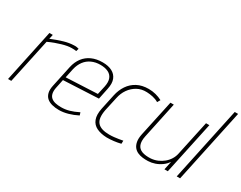

<svg xmlns="http://www.w3.org/2000/svg" viewBox="-83 -1136 1993 1585"><g transform="rotate(30 913.5 -344.0)"><path d="M410 -481 418 -507Q412 -509 400 -511.5Q388 -514 374 -513Q327 -512 276.5 -497Q226 -482 167 -458L176 -500H144L38 0H69L160 -425Q192 -440 221 -450.5Q250 -461 276 -468.5Q302 -476 324 -480Q346 -484 366 -484Q379 -484 391 -483.5Q403 -483 410 -481Z M417 -133 435 -219 769 -235 791 -342Q803 -398 788.5 -435Q774 -472 737.5 -491Q701 -510 647 -510Q589 -510 544.5 -490Q500 -470 471 -432Q442 -394 430 -339L387 -137Q378 -95 385.5 -66.5Q393 -38 412.5 -21Q432 -4 462 4Q492 12 529 12Q569 12 613.5 -0.5Q658 -13 701 -35L693 -61Q647 -38 609.5 -27.5Q572 -17 532 -17Q502 -17 478 -22.5Q454 -28 438 -41.5Q422 -55 416.5 -78Q411 -101 417 -133ZM760 -345 742 -264 443 -250 462 -340Q473 -385 497 -417Q521 -449 558 -466Q595 -483 641 -483Q685 -483 715.5 -468.5Q746 -454 758 -423.5Q770 -393 760 -345Z M1199 -450 1215 -478Q1187 -493 1154 -501.5Q1121 -510 1086 -510Q1023 -510 977 -485.5Q931 -461 902 -418Q873 -375 861 -319L830 -174Q817 -110 832.5 -69.5Q848 -29 887.5 -10Q927 9 984 11Q1017 11 1050.5 7Q1084 3 1116 -5L1117 -35Q1117 -35 1106.5 -33Q1096 -31 1077.5 -28Q1059 -25 1036.5 -22.5Q1014 -20 990 -20Q951 -20 922.5 -29Q894 -38 877.5 -57Q861 -76 857.5 -106.5Q854 -137 862 -179L891 -311Q901 -360 927.5 -398Q954 -436 994 -458.5Q1034 -481 1086 -479Q1114 -478 1144 -471.5Q1174 -465 1199 -450Z M1546 -81 1529 0H1561L1668 -501H1636L1565 -170Q1559 -141 1543 -115Q1527 -89 1503 -69Q1479 -49 1450 -36.5Q1421 -24 1387 -21Q1337 -18 1303.5 -30Q1270 -42 1257.5 -73.5Q1245 -105 1256 -157L1329 -501H1297L1223 -157Q1214 -114 1219.5 -84Q1225 -54 1240 -35Q1255 -16 1277.5 -6Q1300 4 1326 7Q1352 10 1377 9Q1409 8 1441 -3Q1473 -14 1500.5 -34Q1528 -54 1546 -81Z M1646 0H1678L1827 -700H1795Z"/></g></svg>

Font: Advent Pro ExtraLight
Style: Italic
Weight: 250
Italic angle: -12°
Version: Version 3.000